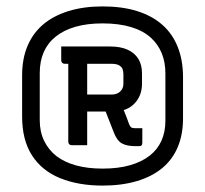

<svg xmlns="http://www.w3.org/2000/svg" viewBox="-20 -780 640 599"><path d="M300 -760Q361 -760 407.5 -745.5Q454 -731 486 -703Q518 -675 534.5 -633.5Q551 -592 551 -539V-411Q551 -360 534.5 -321Q518 -282 486 -255.5Q454 -229 407 -215Q360 -201 300 -201Q225 -201 168 -224Q111 -247 80 -295Q49 -343 49 -416V-545Q49 -597 66 -637Q83 -677 115 -704Q147 -731 194 -745.5Q241 -760 300 -760ZM300 -707Q252 -707 215.5 -696.5Q179 -686 154 -666Q129 -646 116.5 -617.5Q104 -589 104 -552V-405Q104 -369 117.5 -341Q131 -313 156 -293Q181 -274 217 -264Q253 -254 300 -254Q349 -254 385.5 -264.5Q422 -275 446.5 -294Q471 -313 483.5 -340.5Q496 -368 496 -403V-551Q496 -586 484.5 -614Q473 -642 451 -662Q427 -684 389 -695.5Q351 -707 300 -707ZM218 -608H243Q248 -604 250 -598.5Q252 -593 252 -586Q252 -541 252 -496Q252 -451 252 -406Q252 -386 252 -366.5Q252 -347 252 -327Q240 -327 228 -327Q216 -327 204 -327Q199 -327 196 -330Q193 -333 193 -338Q193 -383 193 -428Q193 -473 193 -518Q193 -563 193 -608ZM323 -635Q356 -635 378 -625Q400 -615 411.5 -596.5Q423 -578 423 -551V-519Q423 -500 417 -484.5Q411 -469 399.5 -457Q388 -445 371.5 -438.5Q355 -432 334 -432Q313 -432 291 -432Q269 -432 249 -432Q245 -432 240 -433Q235 -434 230 -436V-456V-485H328Q345 -485 355 -494.5Q365 -504 365 -519V-547Q365 -556 363 -562.5Q361 -569 356 -573Q348 -581 328 -581Q304 -581 279.5 -581Q255 -581 231 -581Q207 -581 182 -581Q177 -581 174 -584Q171 -587 171 -592Q171 -603 171 -614Q171 -625 171 -635Q209 -635 247.5 -635Q286 -635 323 -635ZM353 -471Q360 -451 368 -431.5Q376 -412 383 -392Q386 -385 389.5 -382.5Q393 -380 402 -380Q410 -380 411.5 -380Q413 -380 421 -380H424Q424 -369 424 -357Q424 -345 424 -335Q424 -329 421.5 -326.5Q419 -324 413 -324H403Q376 -324 360.5 -332.5Q345 -341 335 -367Q327 -388 319 -408Q311 -428 303 -449Z"/></svg>

Font: Recursive Monospace
Style: Regular
Weight: 400
Version: Version 1.047